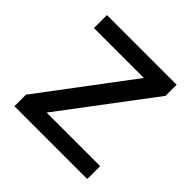

<svg xmlns="http://www.w3.org/2000/svg" viewBox="-142 -654 781 781"><g transform="rotate(45 248.0 -264.0)"><path d="M462.4 -74.2V0H43.5V-66.4L334.5 -453.6H47.4V-528.3H448.2V-464.4L154.3 -74.2Z"/></g></svg>

Font: Vazirmatn UI FD
Style: Regular
Weight: 400
Designer: Saber Rastikerdar
Foundry: Saber Rastikerdar
Version: Version 33.003